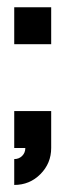

<svg xmlns="http://www.w3.org/2000/svg" viewBox="-20 -445 182 533"><path d="M19.5 -322.3V-424.8H122.1V-322.3ZM50.3 -34.2H19.5V-136.7H122.1V-34.2Q122.1 8.3 92.3 38.3Q62.5 68.4 19.5 68.4V-3.4Q32.7 -3.4 41.5 -12.2Q50.3 -21 50.3 -34.2Z"/></svg>

Font: NAYAKA
Style: Regular
Weight: 400
Designer: R.S. Wihananto
Foundry: R.S. Wihananto
Version: Version 1.92